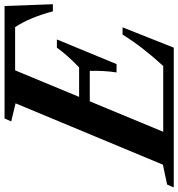

<svg xmlns="http://www.w3.org/2000/svg" viewBox="-55 -813 802 864"><g transform="rotate(-90 346.0 -381.0)"><path d="M-65.5 0 -52.5 -30 37 -49 313 -712 231.5 -731.5 245 -761.5H751L759 -544H727Q713.5 -595 696.2 -636.8Q679 -678.5 656 -714H461.5L342 -426H474.5Q501.5 -451.5 524.8 -477.8Q548 -504 563.5 -526H600.5L489.5 -257.5H452Q456.5 -284.5 458.2 -317Q460 -349.5 459 -378H322L185 -47.5H481Q567 -141 622.5 -230.5H655L563.5 0Z"/></g></svg>

Font: Libre Caslon Text SemiBold Italic
Style: Regular
Weight: 600
Italic angle: -22.583°
Designer: Pablo Impallari, Rodrigo Fuenzalida, Katja Schimmel
Foundry: Pablo Impallari, Rodrigo Fuenzalida
Version: Version 2.000